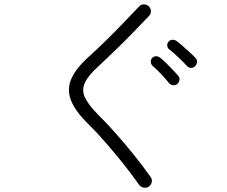

<svg xmlns="http://www.w3.org/2000/svg" viewBox="-20 -805 1040 881"><path d="M663 51Q653 58 640 56Q627 54 619 44Q584 -6 543 -57Q502 -108 461.5 -154.5Q421 -201 385 -236Q325 -295 305.5 -345Q286 -395 307.5 -444Q329 -493 391 -548Q421 -575 461 -614Q501 -653 542.5 -696Q584 -739 618 -775Q627 -785 640 -785Q653 -785 663 -776Q672 -767 672.5 -754Q673 -741 664 -732Q628 -694 586 -651Q544 -608 504 -569.5Q464 -531 434 -503Q386 -460 370 -426.5Q354 -393 369 -359.5Q384 -326 428 -281Q465 -245 508 -196.5Q551 -148 593.5 -95.5Q636 -43 671 7Q679 17 676.5 30Q674 43 663 51ZM794 -420Q786 -413 774.5 -414Q763 -415 756 -423Q743 -440 720 -464.5Q697 -489 680 -503Q673 -510 672 -520.5Q671 -531 678 -539Q686 -547 696 -547Q706 -547 715 -540Q726 -532 741.5 -516.5Q757 -501 772.5 -485Q788 -469 797 -458Q805 -450 803.5 -438.5Q802 -427 794 -420ZM875 -501Q867 -493 856 -493.5Q845 -494 837 -503Q823 -519 798.5 -542Q774 -565 757 -578Q749 -584 747.5 -594.5Q746 -605 753 -613Q760 -622 770.5 -622.5Q781 -623 790 -617Q801 -609 817.5 -594.5Q834 -580 850.5 -565Q867 -550 877 -539Q885 -531 884 -520Q883 -509 875 -501Z"/></svg>

Font: Zen Maru Gothic
Style: Regular
Weight: 400
Designer: Yoshimichi Ohira
Foundry: Positype
Version: Version 1.002